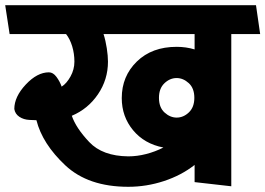

<svg xmlns="http://www.w3.org/2000/svg" viewBox="-31 -700 1020 738"><path d="M245 -255Q261 -208 312 -154Q363 -100 462 -99Q496 -99 531 -108Q566 -117 597 -133Q524 -147 480.5 -199.5Q437 -252 437 -323Q437 -407 495 -463.5Q553 -520 648 -520Q666 -520 683.5 -517.5Q701 -515 717 -510V-569H367Q375 -544 379.5 -514.5Q384 -485 384 -463Q384 -394 345.5 -337.5Q307 -281 245 -255ZM716 -324Q716 -361 694.5 -380.5Q673 -400 648 -400Q622 -400 601 -380Q580 -360 580 -324Q580 -287 601.5 -267.5Q623 -248 648 -248Q674 -248 695 -268Q716 -288 716 -324ZM717 0V-66Q666 -26 599 -4Q532 18 462 18Q308 18 220 -64.5Q132 -147 109 -238L83 -239Q60 -240 43.5 -251Q27 -262 24 -281Q24 -328 68 -375Q112 -422 157 -422Q173 -422 186 -404.5Q199 -387 206 -367Q225 -379 240 -406Q255 -433 255 -463Q255 -494 246.5 -522Q238 -550 223 -569H6L-11 -680H953L969 -569H858V16Z"/></svg>

Font: Palanquin Dark
Style: Regular
Weight: 400
Designer: Pria Ravichandran
Version: Version 1.001